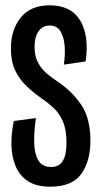

<svg xmlns="http://www.w3.org/2000/svg" viewBox="-20 -691 376 722"><path d="M169 11Q117 11 85.5 -9.5Q54 -30 39 -65.5Q24 -101 23 -145Q22 -189 32 -236L115 -247Q108 -199 108.5 -157Q109 -115 123.5 -89Q138 -63 173 -63Q201 -63 215.5 -85Q230 -107 230 -154Q230 -204 216.5 -234.5Q203 -265 181.5 -285Q160 -305 135 -322Q104 -344 78 -369Q52 -394 36.5 -427.5Q21 -461 21 -509Q21 -579 58 -625Q95 -671 167 -671Q247 -671 281.5 -614Q316 -557 302 -460L220 -448Q225 -478 223.5 -512Q222 -546 209 -570.5Q196 -595 167 -595Q140 -595 125 -573.5Q110 -552 110 -515Q110 -479 123.5 -454.5Q137 -430 156.5 -414Q176 -398 194 -386Q251 -348 285.5 -297Q320 -246 320 -161Q320 -86 286 -37.5Q252 11 169 11Z"/></svg>

Font: Bricolage Grotesque 48pt Condensed
Style: Regular
Weight: 400
Width: 3
Designer: Mathieu Triay
Foundry: Atelier Triay
Version: Version 1.000; ttfautohint (v1.8.4.7-5d5b);gftools[0.9.32]